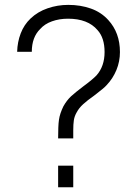

<svg xmlns="http://www.w3.org/2000/svg" viewBox="-20 -786 576 806"><path d="M428 -429Q422.5 -422.5 409.2 -411.5Q396 -400.5 375 -384.5Q346.5 -364.5 329 -348.5Q311.5 -332.5 302 -314.5Q292.5 -298 290 -281.2Q287.5 -264.5 287.5 -238.5V-205H224Q224 -230.5 224.8 -250Q225.5 -269.5 227.5 -283Q229.5 -297 234.2 -311Q239 -325 246 -339.5Q260 -364.5 278 -381.5Q287.5 -390 300.2 -400.5Q313 -411 329 -423Q368 -451.5 385.5 -470Q419 -508 419 -567.5Q419 -627 389.5 -659.5Q349 -707.5 265.5 -707.5Q229 -707.5 198.2 -696.5Q167.5 -685.5 149 -664.5Q113.5 -630 113.5 -568.5H52Q53 -609.5 67 -646Q81 -682.5 108.5 -708.5Q138.5 -737 180 -751.2Q221.5 -765.5 266.5 -765.5Q318 -765.5 361.2 -750.2Q404.5 -735 434.5 -702Q483.5 -648.5 483.5 -567.5Q483.5 -528 468.8 -492.2Q454 -456.5 428 -429ZM224 -90.5H287.5V0H224Z"/></svg>

Font: Russisch Sans Light
Style: Regular
Weight: 300
Designer: Michael Sharanda (font) & Cristiano Sobral (main changes)
Foundry: Michael Sharanda
Version: Version 2.00;September 8, 2020;FontCreator 13.0.0.2681 64-bi